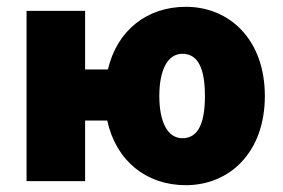

<svg xmlns="http://www.w3.org/2000/svg" viewBox="-20 -532 830 564"><path d="M526 12C654 12 758 -84 758 -250C758 -416 654 -512 526 -512C412 -512 324 -443 297 -328H230V-500H58V0H230V-178H295C321 -59 410 12 526 12ZM516 -126C472 -126 448 -174 448 -250C448 -326 472 -374 516 -374C564 -374 582 -326 582 -250C582 -174 564 -126 516 -126Z"/></svg>

Font: Giro Sans Black
Style: Regular
Weight: 900
Designer: Paul D. Hunt
Foundry: Adobe Systems Incorporated
Version: Version 1.000;PS 1.0;hotconv 1.0.88;makeotf.lib2.5.647800